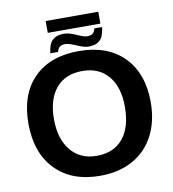

<svg xmlns="http://www.w3.org/2000/svg" viewBox="-96 -980 970 1074"><g transform="rotate(-10 389.0 -443.0)"><path d="M735.8 -347.2Q735.8 -239.7 693.4 -158.2Q650.9 -76.7 571.8 -33.4Q492.7 9.8 387.2 9.8Q225.1 9.8 133.1 -85.7Q41 -181.2 41 -347.2Q41 -512.7 132.8 -605.5Q224.6 -698.2 388.2 -698.2Q551.8 -698.2 643.8 -604.5Q735.8 -510.7 735.8 -347.2ZM588.9 -347.2Q588.9 -458.5 536.1 -521.7Q483.4 -585 388.2 -585Q291.5 -585 238.8 -522.2Q186 -459.5 186 -347.2Q186 -233.9 240 -168.7Q293.9 -103.5 387.2 -103.5Q483.9 -103.5 536.4 -167Q588.9 -230.5 588.9 -347.2ZM235.8 -896H534.7V-828.6H235.8ZM447.3 -713.4Q422.4 -713.4 381.3 -731.9Q339.8 -750 322.3 -750Q300.3 -750 289.3 -741.5Q278.3 -732.9 274.4 -713.4H230Q235.4 -753.4 245.8 -771Q256.3 -788.6 274.9 -798.3Q293.5 -808.1 324.2 -808.1Q351.1 -808.1 391.6 -790Q432.1 -771.5 448.7 -771.5Q472.2 -771.5 482.7 -780.8Q493.2 -790 496.1 -808.1H541Q535.2 -768.6 524.9 -750.5Q514.6 -732.4 496.3 -722.9Q478 -713.4 447.3 -713.4Z"/></g></svg>

Font: Liberation Sans
Style: Bold
Weight: 700
Designer: Steve Matteson
Foundry: Ascender Corporation
Version: Version 2.1.5